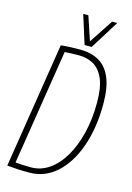

<svg xmlns="http://www.w3.org/2000/svg" viewBox="-135 -969 721 1047"><g transform="rotate(15 225.5 -446.0)"><path d="M139 10Q101 10 73.5 8.5Q46 7 14 4L126 -705Q156 -708 181.5 -709Q207 -710 235 -710Q295 -710 339.5 -685.5Q384 -661 408.5 -605Q433 -549 433 -456Q433 -319 395.5 -213.5Q358 -108 292 -49Q226 10 139 10ZM141 -20Q196 -20 243 -52.5Q290 -85 324.5 -143.5Q359 -202 378.5 -281Q398 -360 398 -454Q398 -539 377 -587.5Q356 -636 319.5 -657Q283 -678 236 -678Q215 -678 193.5 -677Q172 -676 156 -675L53 -24Q76 -22 96 -21Q116 -20 141 -20ZM392 -902 291 -740H251L200 -902H229L274 -767L363 -902Z"/></g></svg>

Font: Georama SemiCondensed ExtraLight
Style: Italic
Weight: 200
Width: 4
Italic angle: -9°
Designer: Jean-Baptiste Levee
Foundry: Production Type
Version: Version 1.000